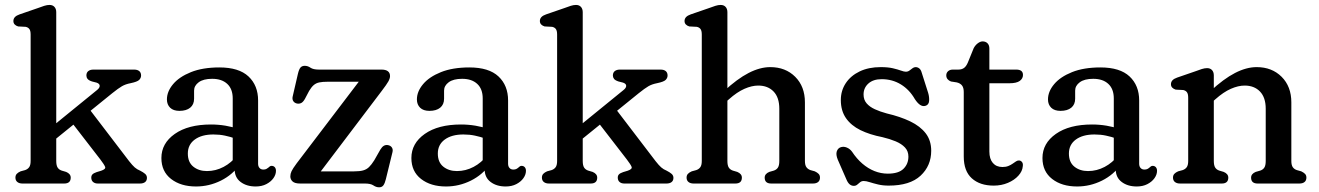

<svg xmlns="http://www.w3.org/2000/svg" viewBox="-20 -758 5446 793"><path d="M72.7 0Q59.3 0 51.5 -6.4Q43.7 -12.8 43.7 -24.4Q43.7 -34 49.3 -40Q54.9 -46 65.1 -50.4L83.5 -55.4Q94.4 -59.1 100.4 -67.4Q106.5 -75.7 106.5 -93.4V-615.2Q106.5 -631.4 101.1 -638.3Q95.8 -645.2 85.9 -647.2L54.9 -648.8Q46 -651.4 40.6 -657Q35.3 -662.6 35.3 -671.2Q35.3 -680.6 41.6 -687.4Q48 -694.2 60.9 -698.6L136.3 -724.6Q151 -730.1 162.7 -733.9Q174.4 -737.6 184.5 -737.6Q197.5 -737.6 204.9 -729.5Q212.3 -721.4 212.3 -707.6V-93.4Q212.3 -74.5 218.1 -65.8Q223.8 -57.1 234.9 -53.4L253.1 -48Q272.1 -40 272.1 -24.4Q272.1 0 245.1 0ZM175.5 -219.1 380.7 -386.1Q391.9 -394.9 391.8 -403.6Q391.7 -412.4 378.6 -416.8L360 -421.5Q346.4 -426 341.6 -432.2Q336.8 -438.5 336.8 -446.2Q336.8 -458 344.6 -464.3Q352.4 -470.6 365.8 -470.6H533.7Q547.6 -470.6 555.2 -464.3Q562.7 -458 562.7 -446.2Q562.7 -435.9 554.9 -428Q547.1 -420.2 519.7 -414.5Q498.2 -410.4 483.4 -401.7Q468.5 -393 443.7 -373.1L188.3 -166.3ZM333.3 -328.1 513.2 -92.5Q527.1 -74.8 536.5 -66.6Q545.8 -58.4 559.2 -52.9Q571.9 -46.4 579.4 -39.9Q586.9 -33.3 586.9 -23.4Q586.9 -12.2 579.4 -6.1Q571.8 0 557.9 0H384Q371.8 0 364.4 -6.4Q357 -12.8 357 -24.4Q357 -32.6 361.8 -37.7Q366.5 -42.8 379.3 -47.2L397.8 -52.8Q417.7 -59.5 414.2 -68.8Q410.7 -78.1 394.6 -99.2L261.5 -271.4Z M949.2 -58.8V-77.2L941.2 -88.8V-351.5Q941.2 -390.6 918.6 -411.5Q896.1 -432.5 856.1 -432.5Q820 -432.5 800.8 -418.3Q781.6 -404.1 781.6 -383.7V-350.3Q781.6 -326.3 765.6 -313.2Q749.6 -300.1 721 -300.1Q696.2 -300.1 682.8 -313Q669.4 -326 669.4 -347.3Q669.4 -380 694.8 -410.3Q720.2 -440.6 768.7 -460.1Q817.2 -479.5 886.1 -479.5Q966.6 -479.5 1006.3 -442.3Q1046 -405 1046 -343.1V-81.6Q1046 -70.8 1051.8 -64.3Q1057.5 -57.7 1067.7 -57.7Q1075.2 -57.7 1079.8 -60Q1084.3 -62.2 1087.6 -65.1Q1091 -68.1 1094.2 -70.6Q1097.4 -73 1101.7 -73Q1109.8 -73 1114.8 -67.5Q1119.8 -62 1119.8 -52.4Q1119.8 -37 1109.3 -22.1Q1098.7 -7.2 1079.9 2.5Q1061.1 12.2 1036 12.2Q998.6 12.2 973.9 -6.4Q949.2 -24.9 949.2 -58.8ZM646.6 -105.3Q646.6 -166 701.9 -204.9Q757.3 -243.8 851.3 -243.8Q882.1 -243.8 911.2 -238.9Q940.2 -234 961.4 -226L951.8 -185.8Q931.6 -193.1 909.3 -197.8Q887 -202.6 861.5 -202.6Q813 -202.6 784.4 -181.6Q755.8 -160.6 755.8 -123.9Q755.8 -87.9 778.4 -69.7Q801 -51.5 834.8 -51.5Q870.9 -51.5 903.5 -68.7Q936.1 -85.8 959.8 -116.9L972.2 -80.7Q941.1 -36.2 892.3 -12Q843.5 12.2 789.6 12.2Q726.4 12.2 686.5 -18.9Q646.6 -50 646.6 -105.3Z M1556.6 -382.4 1284.4 -23.1 1268.8 -50.2H1442.1Q1465.4 -50.2 1479.6 -54.1Q1493.8 -57.9 1504.1 -67.9Q1514.4 -77.8 1525.8 -96L1550.5 -139.5Q1557.8 -151.7 1565.5 -156Q1573.1 -160.3 1582.3 -158.7Q1593.4 -156.7 1598.6 -148.7Q1603.8 -140.7 1601 -129.5L1573.6 -17.7Q1569.6 -1.3 1563.7 7.1Q1557.7 15.6 1545.8 15.6Q1533.6 15.6 1522.3 7.8Q1510.9 0 1487.1 0H1219.7Q1197.7 0 1188.4 -8.5Q1179.1 -17 1179.1 -29.6Q1179.1 -40.1 1184.2 -51Q1189.4 -61.9 1204.9 -82.8L1478.7 -442.7L1492 -420.4H1333.3Q1312.1 -420.4 1298.7 -417.6Q1285.3 -414.8 1275.9 -406.7Q1266.4 -398.6 1256.8 -382.6L1239.3 -349.4Q1232.3 -337.1 1224.7 -332.9Q1217 -328.8 1207.5 -330.2Q1196.7 -332.2 1191.4 -340.2Q1186.2 -348.2 1188.8 -359.4L1210.4 -452.9Q1215 -472.2 1221.2 -479.2Q1227.5 -486.2 1238.8 -486.2Q1251 -486.2 1262.3 -478.4Q1273.6 -470.6 1296.9 -470.6H1555.6Q1573.1 -470.6 1582 -463.8Q1590.9 -457 1590.9 -443.7Q1590.9 -434.1 1583.9 -421.5Q1576.8 -408.9 1556.6 -382.4Z M1981.7 -58.8V-77.2L1973.7 -88.8V-351.5Q1973.7 -390.6 1951.1 -411.5Q1928.6 -432.5 1888.6 -432.5Q1852.5 -432.5 1833.3 -418.3Q1814.1 -404.1 1814.1 -383.7V-350.3Q1814.1 -326.3 1798.1 -313.2Q1782.1 -300.1 1753.5 -300.1Q1728.7 -300.1 1715.3 -313Q1701.9 -326 1701.9 -347.3Q1701.9 -380 1727.3 -410.3Q1752.7 -440.6 1801.2 -460.1Q1849.7 -479.5 1918.6 -479.5Q1999.1 -479.5 2038.8 -442.3Q2078.5 -405 2078.5 -343.1V-81.6Q2078.5 -70.8 2084.3 -64.3Q2090 -57.7 2100.2 -57.7Q2107.7 -57.7 2112.3 -60Q2116.8 -62.2 2120.1 -65.1Q2123.5 -68.1 2126.7 -70.6Q2129.9 -73 2134.2 -73Q2142.3 -73 2147.3 -67.5Q2152.3 -62 2152.3 -52.4Q2152.3 -37 2141.8 -22.1Q2131.2 -7.2 2112.4 2.5Q2093.6 12.2 2068.5 12.2Q2031.1 12.2 2006.4 -6.4Q1981.7 -24.9 1981.7 -58.8ZM1679.1 -105.3Q1679.1 -166 1734.4 -204.9Q1789.8 -243.8 1883.8 -243.8Q1914.6 -243.8 1943.7 -238.9Q1972.7 -234 1993.9 -226L1984.3 -185.8Q1964.1 -193.1 1941.8 -197.8Q1919.5 -202.6 1894 -202.6Q1845.5 -202.6 1816.9 -181.6Q1788.3 -160.6 1788.3 -123.9Q1788.3 -87.9 1810.9 -69.7Q1833.5 -51.5 1867.3 -51.5Q1903.4 -51.5 1936 -68.7Q1968.6 -85.8 1992.3 -116.9L2004.7 -80.7Q1973.6 -36.2 1924.8 -12Q1876 12.2 1822.1 12.2Q1758.9 12.2 1719 -18.9Q1679.1 -50 1679.1 -105.3Z M2247.2 0Q2233.8 0 2226 -6.4Q2218.2 -12.8 2218.2 -24.4Q2218.2 -34 2223.8 -40Q2229.4 -46 2239.6 -50.4L2258 -55.4Q2268.9 -59.1 2274.9 -67.4Q2281 -75.7 2281 -93.4V-615.2Q2281 -631.4 2275.6 -638.3Q2270.3 -645.2 2260.4 -647.2L2229.4 -648.8Q2220.5 -651.4 2215.1 -657Q2209.8 -662.6 2209.8 -671.2Q2209.8 -680.6 2216.1 -687.4Q2222.5 -694.2 2235.4 -698.6L2310.8 -724.6Q2325.5 -730.1 2337.2 -733.9Q2348.9 -737.6 2359 -737.6Q2372 -737.6 2379.4 -729.5Q2386.8 -721.4 2386.8 -707.6V-93.4Q2386.8 -74.5 2392.6 -65.8Q2398.3 -57.1 2409.4 -53.4L2427.6 -48Q2446.6 -40 2446.6 -24.4Q2446.6 0 2419.6 0ZM2350 -219.1 2555.2 -386.1Q2566.4 -394.9 2566.3 -403.6Q2566.2 -412.4 2553.1 -416.8L2534.5 -421.5Q2520.9 -426 2516.1 -432.2Q2511.3 -438.5 2511.3 -446.2Q2511.3 -458 2519.1 -464.3Q2526.9 -470.6 2540.3 -470.6H2708.2Q2722.1 -470.6 2729.7 -464.3Q2737.2 -458 2737.2 -446.2Q2737.2 -435.9 2729.4 -428Q2721.6 -420.2 2694.2 -414.5Q2672.7 -410.4 2657.9 -401.7Q2643 -393 2618.2 -373.1L2362.8 -166.3ZM2507.8 -328.1 2687.7 -92.5Q2701.6 -74.8 2711 -66.6Q2720.3 -58.4 2733.7 -52.9Q2746.4 -46.4 2753.9 -39.9Q2761.4 -33.3 2761.4 -23.4Q2761.4 -12.2 2753.9 -6.1Q2746.3 0 2732.4 0H2558.5Q2546.3 0 2538.9 -6.4Q2531.5 -12.8 2531.5 -24.4Q2531.5 -32.6 2536.3 -37.7Q2541 -42.8 2553.8 -47.2L2572.3 -52.8Q2592.2 -59.5 2588.7 -68.8Q2585.2 -78.1 2569.1 -99.2L2436 -271.4Z M2967.5 -327.4 2942.1 -355.8 2969.3 -380.8Q3024.8 -432.4 3071.9 -456.6Q3118.9 -480.8 3161.2 -480.8Q3224.3 -480.8 3264.4 -440.8Q3304.5 -400.7 3304.5 -335.2V-93.4Q3304.5 -75.7 3310.7 -67.4Q3316.8 -59.1 3327.5 -55.4L3345.3 -50.4Q3355.5 -45.6 3361.1 -39.8Q3366.7 -34 3366.7 -24.4Q3366.7 -12.8 3359.2 -6.4Q3351.6 0 3337.7 0H3165.3Q3138.3 0 3138.3 -24.4Q3138.3 -40 3157.3 -48L3176.1 -53.4Q3187.2 -57.1 3192.9 -65.8Q3198.7 -74.5 3198.7 -93.4V-308.8Q3198.7 -355.6 3175 -380.1Q3151.3 -404.6 3111.6 -404.6Q3085.2 -404.6 3054.7 -391.2Q3024.1 -377.8 2990.5 -347.8ZM2984.3 -707.6V-93.4Q2984.3 -74.5 2990.1 -65.8Q2995.8 -57.1 3006.9 -53.4L3025.1 -48Q3044.1 -40 3044.1 -24.4Q3044.1 0 3017.1 0H2844.7Q2831.3 0 2823.5 -6.4Q2815.7 -12.8 2815.7 -24.4Q2815.7 -34 2821.3 -40Q2826.9 -46 2837.1 -50.4L2855.5 -55.4Q2866.4 -59.1 2872.4 -67.4Q2878.5 -75.7 2878.5 -93.4V-615.2Q2878.5 -631.4 2873.1 -638.3Q2867.8 -645.2 2857.9 -647.2L2826.9 -648.8Q2818 -651.4 2812.6 -657Q2807.3 -662.6 2807.3 -671.2Q2807.3 -680.6 2813.6 -687.4Q2820 -694.2 2832.9 -698.6L2908.3 -724.6Q2923 -730.1 2934.7 -733.9Q2946.4 -737.6 2956.5 -737.6Q2969.5 -737.6 2976.9 -729.5Q2984.3 -721.4 2984.3 -707.6Z M3621.4 -431Q3586.6 -431 3566.7 -413.1Q3546.7 -395.2 3546.7 -367.8Q3546.7 -345.7 3559.4 -331.1Q3572 -316.5 3593.6 -306.7Q3615.1 -296.8 3642.4 -289.5Q3698.2 -276.5 3739.5 -256.6Q3780.8 -236.7 3803.5 -207.2Q3826.1 -177.6 3826.1 -135.4Q3826.1 -73.4 3782.2 -32.4Q3738.3 8.6 3650.3 8.6Q3626.3 8.6 3606.6 3.9Q3586.8 -0.9 3572.1 -5.6Q3557.3 -10.4 3547.5 -10.4Q3538.6 -10.4 3532.5 -5.4Q3526.4 -0.4 3520.6 4.6Q3514.8 9.6 3506.5 9.6Q3496.7 9.6 3489 3.1Q3481.3 -3.5 3475.5 -17.8L3440.1 -98.8Q3431.7 -119.5 3436.1 -132.9Q3440.6 -146.3 3453.1 -150.2Q3464.8 -153.8 3477.5 -148.6Q3490.2 -143.4 3499.1 -131.4Q3518.1 -102.6 3541.6 -82.3Q3565.1 -62 3591.8 -51.4Q3618.5 -40.8 3646.7 -40.8Q3691.4 -40.8 3711.6 -60.9Q3731.9 -80.9 3731.9 -111.2Q3731.9 -133.7 3717.8 -148.8Q3703.7 -164 3679.3 -174.2Q3654.8 -184.4 3624.3 -191.6Q3572.3 -201.7 3533.7 -220.6Q3495.2 -239.6 3474 -270.1Q3452.8 -300.7 3452.8 -344.8Q3452.8 -383.7 3473.2 -414.5Q3493.6 -445.3 3530.7 -463.1Q3567.8 -480.8 3617.5 -480.8Q3647.3 -480.8 3667.6 -476.1Q3687.8 -471.3 3700.8 -466.6Q3713.8 -461.8 3721.3 -461.8Q3729.7 -461.8 3736.2 -466.6Q3742.7 -471.3 3748.8 -476.1Q3754.8 -480.8 3761.7 -480.8Q3769.8 -480.8 3776.7 -475.5Q3783.6 -470.1 3786.9 -457.8L3813.5 -374.4Q3818.7 -357 3817.4 -340.8Q3816.1 -324.5 3801.3 -320.6Q3790.6 -317.9 3780.1 -324.9Q3769.5 -332 3758.7 -348.4Q3736.2 -387.7 3700.9 -409.3Q3665.5 -431 3621.4 -431Z M3931.5 -417.7 3907.7 -421.4Q3898.8 -424.8 3893.5 -431.2Q3888.3 -437.7 3888.3 -446.9Q3888.3 -457 3895.7 -463.8Q3903.2 -470.6 3915.4 -470.6H3938.3Q3951.9 -470.6 3961.1 -477Q3970.3 -483.3 3977.2 -499.2L4001.7 -559.4Q4008.2 -571.5 4018.6 -579.3Q4028.9 -587 4038.5 -587Q4050.8 -587 4058.6 -579.3Q4066.3 -571.5 4066.3 -557.4V-132.2Q4066.3 -101.6 4080.7 -84.9Q4095.1 -68.2 4120.3 -68.2Q4134.1 -68.2 4144.4 -72.3Q4154.7 -76.4 4162.5 -82Q4170.2 -87.6 4176.6 -91.6Q4183 -95.6 4188.7 -95.2Q4196.1 -95 4201.1 -88.7Q4206.1 -82.3 4204.3 -71.2Q4202.8 -50.9 4186.3 -32.6Q4169.8 -14.2 4143 -2.8Q4116.2 8.6 4084.3 8.6Q4027.3 8.6 3993.9 -21.4Q3960.5 -51.3 3960.5 -111.8V-377.9Q3960.5 -395.9 3953.3 -405Q3946.2 -414.2 3931.5 -417.7ZM4016.7 -414.1V-470.6H4177.3Q4190.9 -470.6 4198 -465.2Q4205.1 -459.7 4205.1 -448.3Q4205.1 -433.6 4191.8 -423.8Q4178.5 -414.1 4148.7 -414.1Z M4588.2 -58.8V-77.2L4580.2 -88.8V-351.5Q4580.2 -390.6 4557.6 -411.5Q4535.1 -432.5 4495.1 -432.5Q4459 -432.5 4439.8 -418.3Q4420.6 -404.1 4420.6 -383.7V-350.3Q4420.6 -326.3 4404.6 -313.2Q4388.6 -300.1 4360 -300.1Q4335.2 -300.1 4321.8 -313Q4308.4 -326 4308.4 -347.3Q4308.4 -380 4333.8 -410.3Q4359.2 -440.6 4407.7 -460.1Q4456.2 -479.5 4525.1 -479.5Q4605.6 -479.5 4645.3 -442.3Q4685 -405 4685 -343.1V-81.6Q4685 -70.8 4690.8 -64.3Q4696.5 -57.7 4706.7 -57.7Q4714.2 -57.7 4718.8 -60Q4723.3 -62.2 4726.6 -65.1Q4730 -68.1 4733.2 -70.6Q4736.4 -73 4740.7 -73Q4748.8 -73 4753.8 -67.5Q4758.8 -62 4758.8 -52.4Q4758.8 -37 4748.3 -22.1Q4737.7 -7.2 4718.9 2.5Q4700.1 12.2 4675 12.2Q4637.6 12.2 4612.9 -6.4Q4588.2 -24.9 4588.2 -58.8ZM4285.6 -105.3Q4285.6 -166 4340.9 -204.9Q4396.3 -243.8 4490.3 -243.8Q4521.1 -243.8 4550.2 -238.9Q4579.2 -234 4600.4 -226L4590.8 -185.8Q4570.6 -193.1 4548.3 -197.8Q4526 -202.6 4500.5 -202.6Q4452 -202.6 4423.4 -181.6Q4394.8 -160.6 4394.8 -123.9Q4394.8 -87.9 4417.4 -69.7Q4440 -51.5 4473.8 -51.5Q4509.9 -51.5 4542.5 -68.7Q4575.1 -85.8 4598.8 -116.9L4611.2 -80.7Q4580.1 -36.2 4531.3 -12Q4482.5 12.2 4428.6 12.2Q4365.4 12.2 4325.5 -18.9Q4285.6 -50 4285.6 -105.3Z M4993.3 -446.6V-93.4Q4993.3 -74.5 4999.1 -65.8Q5004.8 -57.1 5015.9 -53.4L5034.1 -48Q5053.1 -40 5053.1 -24.4Q5053.1 0 5026.1 0H4853.7Q4840.3 0 4832.5 -6.4Q4824.7 -12.8 4824.7 -24.4Q4824.7 -34 4830.3 -40Q4835.9 -46 4846.1 -50.4L4864.5 -55.4Q4875.4 -59.1 4881.4 -67.4Q4887.5 -75.7 4887.5 -93.4V-354.2Q4887.5 -370.4 4882.1 -377.3Q4876.8 -384.2 4866.9 -386.2L4835.9 -387.8Q4827 -390.6 4821.6 -396.1Q4816.3 -401.6 4816.3 -410.2Q4816.3 -419.6 4822.6 -426.4Q4829 -433.2 4841.9 -437.6L4917.3 -463.6Q4932 -469.1 4943.7 -472.9Q4955.4 -476.6 4965.5 -476.6Q4978.5 -476.6 4985.9 -468.5Q4993.3 -460.4 4993.3 -446.6ZM4976.5 -327.4 4951.1 -355.8 4978.3 -380.8Q5033.8 -432.4 5080.9 -456.6Q5127.9 -480.8 5170.2 -480.8Q5233.3 -480.8 5273.4 -440.8Q5313.5 -400.7 5313.5 -335.2V-93.4Q5313.5 -75.7 5319.6 -67.3Q5325.6 -58.9 5336.5 -55.4L5354.3 -50.4Q5364.5 -45.6 5370.1 -39.8Q5375.7 -34 5375.7 -24.4Q5375.7 -12.8 5368.2 -6.4Q5360.6 0 5346.7 0H5174.3Q5147.3 0 5147.3 -24.4Q5147.3 -40 5166.3 -48L5185.1 -53.4Q5196.2 -57.1 5201.9 -65.8Q5207.7 -74.5 5207.7 -93.4V-308.8Q5207.7 -355.4 5184 -380Q5160.3 -404.6 5120.6 -404.6Q5094.2 -404.6 5063.7 -391.2Q5033.1 -377.8 4999.5 -347.8Z"/></svg>

Font: Fraunces SuperSoft 9pt
Style: Regular
Weight: 900
Version: Version 1.000;[b76b70a41]